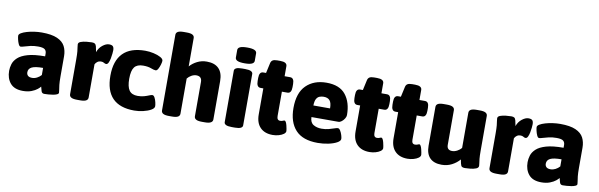

<svg xmlns="http://www.w3.org/2000/svg" viewBox="-50 -1224 5309 1701"><g transform="rotate(10 2604.5 -373.0)"><path d="M181 8Q104 8 67.5 -35.5Q31 -79 31 -147Q31 -176 40.5 -207.5Q50 -239 79.5 -266.5Q109 -294 167.5 -311Q226 -328 323 -328V-352Q323 -378 307 -390.5Q291 -403 247 -403Q209 -403 178.5 -396Q148 -389 126.5 -382Q105 -375 94 -375Q83 -375 74.5 -393.5Q66 -412 61 -434Q56 -456 56 -467Q56 -480 75 -491.5Q94 -503 124.5 -512Q155 -521 190 -526Q225 -531 258 -531Q347 -531 397.5 -508.5Q448 -486 468 -447Q488 -408 488 -358V-176Q488 -128 491 -100.5Q494 -73 497 -58Q500 -43 500 -32Q500 -22 486 -15.5Q472 -9 451.5 -5.5Q431 -2 409.5 -0.5Q388 1 373 1Q352 1 346 -18Q340 -37 335 -58Q329 -49 309.5 -33Q290 -17 257.5 -4.5Q225 8 181 8ZM242 -120Q264 -120 285.5 -131Q307 -142 323 -160V-224Q252 -224 222 -209Q192 -194 192 -162Q192 -143 204 -131.5Q216 -120 242 -120Z M669 2Q632 2 615.5 -7.5Q599 -17 599 -36V-349Q599 -396 596.5 -421Q594 -446 591.5 -459Q589 -472 589 -483Q589 -500 611 -508Q633 -516 661.5 -519Q690 -522 710 -522Q728 -522 737 -516Q746 -510 750.5 -493Q755 -476 761 -443Q774 -482 805 -506.5Q836 -531 863 -531Q889 -531 898.5 -520Q908 -509 908 -485Q908 -476 906 -455Q904 -434 899.5 -411Q895 -388 887 -371.5Q879 -355 866 -355Q857 -355 846.5 -362Q836 -369 819 -369Q801 -369 787 -359Q773 -349 766 -334V-36Q766 -17 749.5 -7.5Q733 2 697 2Z M1183 8Q922 8 922 -260Q922 -394 989 -462.5Q1056 -531 1190 -531Q1226 -531 1264 -522.5Q1302 -514 1327.5 -500Q1353 -486 1353 -469Q1353 -457 1346.5 -434.5Q1340 -412 1330 -394Q1320 -376 1308 -376Q1293 -376 1265 -387Q1237 -398 1193 -398Q1139 -398 1115 -367Q1091 -336 1091 -262Q1091 -191 1114 -158Q1137 -125 1190 -125Q1223 -125 1248.5 -132.5Q1274 -140 1291.5 -147.5Q1309 -155 1319 -155Q1331 -155 1340.5 -137Q1350 -119 1355 -96.5Q1360 -74 1360 -62Q1360 -43 1332 -27Q1304 -11 1263 -1.5Q1222 8 1183 8Z M1495 2Q1459 2 1442.5 -7.5Q1426 -17 1426 -36V-716Q1426 -735 1442.5 -744.5Q1459 -754 1495 -754H1522Q1558 -754 1574.5 -744.5Q1591 -735 1591 -716V-461Q1617 -491 1656.5 -511Q1696 -531 1743 -531Q1814 -531 1851 -493Q1888 -455 1888 -381V-36Q1888 2 1819 2H1791Q1755 2 1738.5 -7.5Q1722 -17 1722 -36V-344Q1722 -395 1672 -395Q1651 -395 1629 -383Q1607 -371 1592 -352V-36Q1592 -17 1575.5 -7.5Q1559 2 1523 2Z M2060 2Q2024 2 2007.5 -6.5Q1991 -15 1991 -30V-493Q1991 -508 2007.5 -516.5Q2024 -525 2060 -525H2088Q2124 -525 2140.5 -516.5Q2157 -508 2157 -493V-30Q2157 -15 2140.5 -6.5Q2124 2 2088 2ZM2074 -574Q2029 -574 2009 -583.5Q1989 -593 1989 -611V-679Q1989 -697 2009 -706.5Q2029 -716 2074 -716Q2118 -716 2138.5 -706.5Q2159 -697 2159 -679V-611Q2159 -593 2138.5 -583.5Q2118 -574 2074 -574Z M2428 8Q2356 8 2316 -33Q2276 -74 2276 -150V-384H2251Q2215 -384 2215 -440V-468Q2215 -523 2251 -523H2276L2296 -614Q2300 -633 2313.5 -641.5Q2327 -650 2355 -650H2382Q2443 -650 2443 -613V-523H2493Q2529 -523 2529 -468V-440Q2529 -384 2493 -384H2443V-165Q2443 -127 2472 -127Q2486 -127 2495.5 -131.5Q2505 -136 2511 -136Q2518 -136 2524 -124.5Q2530 -113 2534 -96.5Q2538 -80 2540.5 -66Q2543 -52 2543 -47Q2543 -32 2526 -19.5Q2509 -7 2482.5 0.5Q2456 8 2428 8Z M2833 8Q2698 8 2633.5 -62.5Q2569 -133 2569 -260Q2569 -396 2637.5 -463.5Q2706 -531 2820 -531Q2938 -531 2992.5 -462Q3047 -393 3047 -280Q3047 -265 3036.5 -248Q3026 -231 3011 -219.5Q2996 -208 2983 -208H2740Q2741 -159 2772 -140.5Q2803 -122 2845 -122Q2879 -122 2908 -129.5Q2937 -137 2957.5 -144.5Q2978 -152 2988 -152Q3000 -152 3010.5 -135Q3021 -118 3027.5 -96.5Q3034 -75 3034 -63Q3034 -44 3003.5 -27.5Q2973 -11 2927 -1.5Q2881 8 2833 8ZM2739 -312H2889Q2889 -362 2871 -383Q2853 -404 2816 -404Q2797 -404 2779.5 -397.5Q2762 -391 2751 -371.5Q2740 -352 2739 -312Z M3299 8Q3227 8 3187 -33Q3147 -74 3147 -150V-384H3122Q3086 -384 3086 -440V-468Q3086 -523 3122 -523H3147L3167 -614Q3171 -633 3184.5 -641.5Q3198 -650 3226 -650H3253Q3314 -650 3314 -613V-523H3364Q3400 -523 3400 -468V-440Q3400 -384 3364 -384H3314V-165Q3314 -127 3343 -127Q3357 -127 3366.5 -131.5Q3376 -136 3382 -136Q3389 -136 3395 -124.5Q3401 -113 3405 -96.5Q3409 -80 3411.5 -66Q3414 -52 3414 -47Q3414 -32 3397 -19.5Q3380 -7 3353.5 0.5Q3327 8 3299 8Z M3641 8Q3569 8 3529 -33Q3489 -74 3489 -150V-384H3464Q3428 -384 3428 -440V-468Q3428 -523 3464 -523H3489L3509 -614Q3513 -633 3526.5 -641.5Q3540 -650 3568 -650H3595Q3656 -650 3656 -613V-523H3706Q3742 -523 3742 -468V-440Q3742 -384 3706 -384H3656V-165Q3656 -127 3685 -127Q3699 -127 3708.5 -131.5Q3718 -136 3724 -136Q3731 -136 3737 -124.5Q3743 -113 3747 -96.5Q3751 -80 3753.5 -66Q3756 -52 3756 -47Q3756 -32 3739 -19.5Q3722 -7 3695.5 0.5Q3669 8 3641 8Z M3948 8Q3878 8 3842 -29Q3806 -66 3806 -138V-487Q3806 -506 3822 -515.5Q3838 -525 3875 -525H3903Q3939 -525 3955.5 -515.5Q3972 -506 3972 -487V-175Q3972 -128 4019 -128Q4041 -128 4064 -140Q4087 -152 4102 -171V-487Q4102 -506 4118.5 -515.5Q4135 -525 4171 -525H4199Q4235 -525 4251.5 -515.5Q4268 -506 4268 -487V-174Q4268 -127 4270.5 -102Q4273 -77 4275.5 -64Q4278 -51 4278 -40Q4278 -22 4256 -13.5Q4234 -5 4205.5 -2Q4177 1 4158 1Q4130 1 4123 -12.5Q4116 -26 4109 -68Q4081 -35 4039.5 -13.5Q3998 8 3948 8Z M4442 2Q4405 2 4388.5 -7.5Q4372 -17 4372 -36V-349Q4372 -396 4369.5 -421Q4367 -446 4364.5 -459Q4362 -472 4362 -483Q4362 -500 4384 -508Q4406 -516 4434.5 -519Q4463 -522 4483 -522Q4501 -522 4510 -516Q4519 -510 4523.5 -493Q4528 -476 4534 -443Q4547 -482 4578 -506.5Q4609 -531 4636 -531Q4662 -531 4671.5 -520Q4681 -509 4681 -485Q4681 -476 4679 -455Q4677 -434 4672.5 -411Q4668 -388 4660 -371.5Q4652 -355 4639 -355Q4630 -355 4619.5 -362Q4609 -369 4592 -369Q4574 -369 4560 -359Q4546 -349 4539 -334V-36Q4539 -17 4522.5 -7.5Q4506 2 4470 2Z M4845 8Q4768 8 4731.5 -35.5Q4695 -79 4695 -147Q4695 -176 4704.5 -207.5Q4714 -239 4743.5 -266.5Q4773 -294 4831.5 -311Q4890 -328 4987 -328V-352Q4987 -378 4971 -390.5Q4955 -403 4911 -403Q4873 -403 4842.5 -396Q4812 -389 4790.5 -382Q4769 -375 4758 -375Q4747 -375 4738.5 -393.5Q4730 -412 4725 -434Q4720 -456 4720 -467Q4720 -480 4739 -491.5Q4758 -503 4788.5 -512Q4819 -521 4854 -526Q4889 -531 4922 -531Q5011 -531 5061.5 -508.5Q5112 -486 5132 -447Q5152 -408 5152 -358V-176Q5152 -128 5155 -100.5Q5158 -73 5161 -58Q5164 -43 5164 -32Q5164 -22 5150 -15.5Q5136 -9 5115.5 -5.5Q5095 -2 5073.5 -0.5Q5052 1 5037 1Q5016 1 5010 -18Q5004 -37 4999 -58Q4993 -49 4973.5 -33Q4954 -17 4921.5 -4.5Q4889 8 4845 8ZM4906 -120Q4928 -120 4949.5 -131Q4971 -142 4987 -160V-224Q4916 -224 4886 -209Q4856 -194 4856 -162Q4856 -143 4868 -131.5Q4880 -120 4906 -120Z"/></g></svg>

Font: Asap ExtraBold
Style: Regular
Weight: 800
Designer: Pablo Cosgaya
Foundry: Omnibus-Type
Version: Version 3.001; ttfautohint (v1.8.4.7-5d5b)